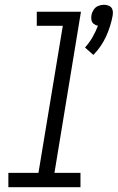

<svg xmlns="http://www.w3.org/2000/svg" viewBox="-20 -784 493 804"><path d="M371 -554Q405 -589 424.5 -632Q444 -675 452 -720Q454 -732 451 -743Q448 -754 437.5 -759Q427 -764 415 -764Q403 -764 391 -759Q379 -754 372 -743Q365 -732 363 -720Q361 -710 363 -700Q365 -690 372.5 -684Q380 -678 390 -676Q381 -652 367.5 -628.5Q354 -605 336 -585ZM15 0H317V-60H208L319 -735H134V-676H243L141 -60H15Z"/></svg>

Font: Iosevka Sparkle Light Oblique
Style: Regular
Weight: 300
Italic angle: -9°
Designer: Belleve Invis
Foundry: Belleve Invis
Version: Version 4.5.0; ttfautohint (v1.8.3)